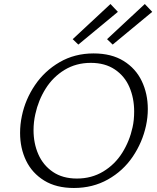

<svg xmlns="http://www.w3.org/2000/svg" viewBox="-20 -930 783 956"><path d="M342 -735 530 -910 567 -871 370 -708ZM513 -735 701 -910 738 -871 541 -708ZM80 -268Q80 -311 89 -353Q106 -435 154 -506Q202 -577 277 -620.5Q352 -664 446 -664Q535 -664 595.5 -626.5Q656 -589 686 -526Q716 -463 716 -387Q716 -346 707 -304Q689 -221 641 -150Q593 -79 517.5 -36.5Q442 6 348 6Q260 6 200 -31Q140 -68 110 -130Q80 -192 80 -268ZM640 -296Q648 -331 648 -375Q648 -441 624.5 -496Q601 -551 552 -584Q503 -617 432 -617Q359 -617 301.5 -582Q244 -547 207.5 -489Q171 -431 156 -362Q147 -322 147 -282Q147 -216 171 -161.5Q195 -107 243.5 -74Q292 -41 363 -41Q436 -41 494 -76Q552 -111 588.5 -169Q625 -227 640 -296Z"/></svg>

Font: Ysabeau Infant Semilight
Style: Italic
Weight: 300
Italic angle: -12°
Designer: Christian Thalmann (Catharsis Fonts)
Version: Version 0.003